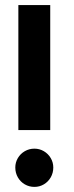

<svg xmlns="http://www.w3.org/2000/svg" viewBox="-20 -720 289 753"><path d="M52 -700H177V-210H52ZM115 13Q94.5 13 77.2 3Q60 -7 50 -24.5Q40 -42 40 -63Q40 -83 50 -100Q60 -117 77.2 -127Q94.5 -137 115 -137Q135 -137 152 -127Q169 -117 179 -100Q189 -83 189 -63Q189 -42 179 -24.5Q169 -7 152 3Q135 13 115 13Z"/></svg>

Font: Urbanist
Style: Regular
Weight: 400
Designer: Corey Hu
Foundry: Corey Hu
Version: Version 1.2; befe77262ef67d88f1d94aa3d2e49ef1327b4483